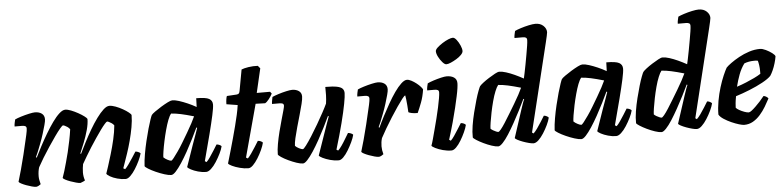

<svg xmlns="http://www.w3.org/2000/svg" viewBox="-47 -1046 5278 1292"><g transform="rotate(-5 2592.5 -400.0)"><path d="M153 0Q142 0 123.5 -5Q105 -10 86 -17Q67 -24 53 -31.5Q39 -39 37 -44Q47 -76 60 -123.5Q73 -171 86 -224Q99 -277 109 -322Q113 -340 116.5 -354.5Q120 -369 121.5 -380.5Q123 -392 123 -397Q123 -408 115.5 -412.5Q108 -417 92 -417H43Q43 -429 46 -442.5Q49 -456 51 -464Q65 -471 92.5 -479.5Q120 -488 147 -494Q174 -500 187 -500Q215 -500 233 -487Q251 -474 251 -448Q251 -436 244 -410Q237 -384 227 -352Q217 -320 205 -288.5Q193 -257 183 -232.5Q173 -208 168 -199L173 -195Q190 -230 211.5 -270.5Q233 -311 257 -351.5Q281 -392 305 -425.5Q329 -459 351.5 -479.5Q374 -500 392 -500Q408 -500 431 -491Q454 -482 477.5 -469Q501 -456 517.5 -443.5Q534 -431 536 -425Q536 -392 524.5 -350.5Q513 -309 497 -268.5Q481 -228 468 -198L472 -194Q489 -229 510 -270Q531 -311 555 -352Q579 -393 603.5 -426.5Q628 -460 650 -480Q672 -500 690 -500Q708 -500 732 -491Q756 -482 779 -469Q802 -456 817.5 -443.5Q833 -431 834 -425Q834 -388 826 -343.5Q818 -299 806 -254Q794 -209 781 -170.5Q768 -132 758.5 -105.5Q749 -79 747 -73L759 -66Q769 -75 783.5 -95.5Q798 -116 813 -139Q828 -162 838 -178Q847 -178 858 -173Q869 -168 872 -163Q866 -141 853 -113.5Q840 -86 823.5 -60Q807 -34 789.5 -17Q772 0 757 0Q730 0 701 -8Q672 -16 652.5 -27.5Q633 -39 630 -47Q635 -60 646 -94.5Q657 -129 671 -175.5Q685 -222 696.5 -272Q708 -322 712 -366Q706 -375 696.5 -381.5Q687 -388 678.5 -392Q670 -396 666 -396Q662 -396 649.5 -382Q637 -368 620 -344.5Q603 -321 583 -291.5Q563 -262 544 -232Q525 -202 508.5 -174Q492 -146 480 -125Q478 -114 476 -99Q474 -84 474 -69Q474 -53 476.5 -39.5Q479 -26 483 -15Q482 -12 470.5 -7.5Q459 -3 452 0Q441 0 422.5 -5Q404 -10 384.5 -17Q365 -24 351 -31.5Q337 -39 335 -44Q342 -62 350 -89Q358 -116 367 -148.5Q376 -181 384 -213Q393 -251 401 -290Q409 -329 414 -366Q407 -376 397.5 -382.5Q388 -389 380 -392.5Q372 -396 368 -396Q363 -396 347 -377Q331 -358 309.5 -327.5Q288 -297 264 -261Q240 -225 219 -190.5Q198 -156 184 -130Q180 -119 177.5 -103Q175 -87 175 -69Q175 -56 177.5 -43Q180 -30 184 -15Q178 -10 169.5 -5.5Q161 -1 153 0Z M1065 0Q1048 0 1019.5 -9Q991 -18 962 -31Q933 -44 913 -56.5Q893 -69 891 -75Q893 -112 900.5 -155.5Q908 -199 918.5 -243Q929 -287 939.5 -324Q950 -361 958.5 -385.5Q967 -410 970 -414Q975 -421 994.5 -435Q1014 -449 1038.5 -464Q1063 -479 1084 -489.5Q1105 -500 1115 -500Q1134 -500 1160.5 -491.5Q1187 -483 1217 -470Q1247 -457 1275 -441L1277 -500Q1341 -500 1363.5 -487.5Q1386 -475 1386 -448Q1386 -427 1375 -376.5Q1364 -326 1344.5 -249.5Q1325 -173 1298 -73L1309 -66Q1320 -76 1333.5 -96Q1347 -116 1361.5 -138.5Q1376 -161 1386 -178Q1395 -178 1406 -173Q1417 -168 1419 -163Q1414 -142 1400.5 -114.5Q1387 -87 1370 -60.5Q1353 -34 1334.5 -17Q1316 0 1300 0Q1274 0 1246 -8Q1218 -16 1198.5 -26.5Q1179 -37 1176 -44L1226 -188Q1233 -207 1238.5 -223Q1244 -239 1251 -257.5Q1258 -276 1266 -301L1261 -304Q1245 -270 1224.5 -229Q1204 -188 1181.5 -147.5Q1159 -107 1137 -73.5Q1115 -40 1096.5 -20Q1078 0 1065 0ZM1073 -96Q1078 -96 1090.5 -112Q1103 -128 1121 -153.5Q1139 -179 1158 -211Q1177 -243 1196 -275Q1215 -307 1229.5 -334.5Q1244 -362 1252 -380Q1200 -395 1165.5 -402.5Q1131 -410 1100 -412Q1089 -400 1078 -371.5Q1067 -343 1057 -306Q1047 -269 1039 -231.5Q1031 -194 1026.5 -164.5Q1022 -135 1022 -123Q1032 -113 1048.5 -104.5Q1065 -96 1073 -96Z M1586 0Q1559 0 1528.5 -8Q1498 -16 1476.5 -26.5Q1455 -37 1452 -44Q1464 -84 1476 -126Q1488 -168 1499.5 -209.5Q1511 -251 1521 -290Q1531 -329 1539 -364.5Q1547 -400 1551 -430L1476 -442Q1476 -461 1478.5 -476Q1481 -491 1484 -497L1550 -501Q1561 -502 1565.5 -507Q1570 -512 1572 -524L1598 -666Q1614 -673 1645.5 -678Q1677 -683 1709 -681L1724 -663L1686 -500H1776L1786 -487Q1777 -469 1762.5 -450.5Q1748 -432 1736 -426L1672 -428L1576 -73L1588 -66Q1598 -76 1612.5 -96.5Q1627 -117 1641 -139.5Q1655 -162 1665 -178Q1675 -178 1685.5 -173Q1696 -168 1698 -163Q1693 -142 1680.5 -114.5Q1668 -87 1651.5 -60.5Q1635 -34 1618 -17Q1601 0 1586 0Z M1955 0Q1938 0 1911.5 -9Q1885 -18 1857.5 -31Q1830 -44 1811.5 -56.5Q1793 -69 1791 -75Q1791 -106 1798 -145.5Q1805 -185 1815.5 -226.5Q1826 -268 1836.5 -304.5Q1847 -341 1854 -366.5Q1861 -392 1861 -398Q1861 -410 1853 -413.5Q1845 -417 1831 -417H1782Q1782 -430 1785 -443.5Q1788 -457 1789 -464Q1804 -471 1830.5 -479.5Q1857 -488 1884 -494Q1911 -500 1925 -500Q1951 -500 1969.5 -487.5Q1988 -475 1988 -450Q1988 -433 1980 -400.5Q1972 -368 1960.5 -328Q1949 -288 1937.5 -247.5Q1926 -207 1918.5 -174Q1911 -141 1911 -123Q1920 -113 1937 -104.5Q1954 -96 1962 -96Q1968 -96 1985 -118.5Q2002 -141 2025 -177Q2048 -213 2071.5 -253.5Q2095 -294 2114.5 -330Q2134 -366 2144 -388Q2148 -413 2149 -444.5Q2150 -476 2149 -500Q2200 -500 2227 -494.5Q2254 -489 2264.5 -477.5Q2275 -466 2275 -448Q2275 -427 2265.5 -376Q2256 -325 2236.5 -248.5Q2217 -172 2187 -73L2198 -66Q2209 -76 2223 -96Q2237 -116 2250.5 -139Q2264 -162 2274 -178Q2283 -178 2294.5 -173Q2306 -168 2308 -163Q2303 -142 2290 -114.5Q2277 -87 2261 -60.5Q2245 -34 2228 -17Q2211 0 2196 0Q2168 0 2139 -8Q2110 -16 2089 -26.5Q2068 -37 2065 -44L2115 -188Q2127 -223 2138 -254Q2149 -285 2155 -301L2150 -304Q2134 -270 2113.5 -229Q2093 -188 2070.5 -147.5Q2048 -107 2026 -73.5Q2004 -40 1985.5 -20Q1967 0 1955 0Z M2468 0Q2457 0 2438.5 -5Q2420 -10 2401 -17Q2382 -24 2368 -31.5Q2354 -39 2352 -44Q2362 -76 2375 -123.5Q2388 -171 2401 -224Q2414 -277 2424 -322Q2428 -340 2431.5 -354.5Q2435 -369 2436.5 -380.5Q2438 -392 2438 -397Q2438 -408 2430.5 -412.5Q2423 -417 2407 -417H2358Q2358 -429 2361 -442.5Q2364 -456 2366 -464Q2380 -471 2407.5 -479.5Q2435 -488 2462 -494Q2489 -500 2502 -500Q2530 -500 2548 -487Q2566 -474 2566 -448Q2566 -436 2559 -410Q2552 -384 2542 -352Q2532 -320 2520 -288.5Q2508 -257 2498 -232.5Q2488 -208 2483 -199L2488 -195Q2504 -230 2525 -270.5Q2546 -311 2569 -351.5Q2592 -392 2615.5 -425.5Q2639 -459 2661 -479.5Q2683 -500 2700 -500Q2713 -500 2730 -491Q2747 -482 2763 -469.5Q2779 -457 2790 -444.5Q2801 -432 2803 -426Q2796 -378 2781 -338.5Q2766 -299 2753 -271Q2728 -271 2712.5 -274.5Q2697 -278 2691 -282Q2690 -305 2688 -328Q2686 -351 2684 -369.5Q2682 -388 2680 -396Q2674 -396 2659 -376.5Q2644 -357 2622.5 -326Q2601 -295 2578 -258.5Q2555 -222 2534 -186.5Q2513 -151 2499 -124Q2495 -111 2493 -97Q2491 -83 2491 -69Q2491 -56 2493 -42.5Q2495 -29 2499 -15Q2493 -10 2484.5 -5.5Q2476 -1 2468 0Z M2958 0Q2929 0 2900 -8Q2871 -16 2850 -26.5Q2829 -37 2826 -44Q2832 -59 2839.5 -87Q2847 -115 2856.5 -150.5Q2866 -186 2875.5 -223.5Q2885 -261 2892.5 -296Q2900 -331 2904.5 -357.5Q2909 -384 2909 -397Q2909 -409 2901 -413Q2893 -417 2879 -417H2830Q2830 -430 2833 -443.5Q2836 -457 2838 -464Q2852 -471 2878 -479.5Q2904 -488 2929.5 -494Q2955 -500 2968 -500Q2999 -500 3018 -487Q3037 -474 3037 -448Q3037 -436 3034 -414Q3031 -392 3024 -359.5Q3017 -327 3007 -284.5Q2997 -242 2982.5 -189.5Q2968 -137 2948 -73L2959 -66Q2970 -76 2983.5 -96Q2997 -116 3011.5 -139Q3026 -162 3036 -178Q3046 -178 3056.5 -173Q3067 -168 3069 -163Q3064 -142 3051.5 -114.5Q3039 -87 3023 -60.5Q3007 -34 2990 -17Q2973 0 2958 0ZM2974 -581Q2963 -581 2948 -598Q2933 -615 2922 -636.5Q2911 -658 2911 -674Q2911 -685 2925.5 -698.5Q2940 -712 2961 -725.5Q2982 -739 3001.5 -747Q3021 -755 3032 -755Q3044 -755 3057.5 -737.5Q3071 -720 3080.5 -698Q3090 -676 3090 -661Q3090 -649 3076.5 -635Q3063 -621 3043 -609Q3023 -597 3004.5 -589Q2986 -581 2974 -581Z M3274 0Q3257 0 3230 -9Q3203 -18 3176 -31Q3149 -44 3129.5 -56.5Q3110 -69 3108 -75Q3107 -111 3114 -154.5Q3121 -198 3132 -242Q3143 -286 3154 -323.5Q3165 -361 3174.5 -385.5Q3184 -410 3187 -414Q3193 -422 3211 -436Q3229 -450 3252 -464.5Q3275 -479 3294.5 -489.5Q3314 -500 3324 -500Q3343 -500 3370 -491.5Q3397 -483 3426.5 -469.5Q3456 -456 3485 -440Q3487 -449 3492.5 -474Q3498 -499 3504 -532Q3510 -565 3516 -598Q3522 -631 3526 -657.5Q3530 -684 3530 -696Q3530 -709 3522 -713Q3514 -717 3501 -717H3446Q3446 -730 3449 -742.5Q3452 -755 3454 -764Q3468 -771 3494.5 -779.5Q3521 -788 3549 -794Q3577 -800 3594 -800Q3627 -800 3647.5 -781Q3668 -762 3668 -737Q3668 -733 3663.5 -712Q3659 -691 3654 -671L3508 -73L3518 -66Q3529 -76 3543.5 -96Q3558 -116 3572.5 -139.5Q3587 -163 3597 -179Q3606 -179 3616.5 -173.5Q3627 -168 3629 -163Q3624 -142 3611 -114.5Q3598 -87 3581 -60.5Q3564 -34 3546 -17Q3528 0 3512 0Q3501 0 3481.5 -5Q3462 -10 3441.5 -17.5Q3421 -25 3406 -33Q3391 -41 3389 -46L3450 -233Q3458 -257 3464.5 -275.5Q3471 -294 3475 -301L3470 -304Q3454 -270 3433 -229Q3412 -188 3389.5 -147.5Q3367 -107 3345.5 -73.5Q3324 -40 3305 -20Q3286 0 3274 0ZM3283 -97Q3288 -97 3300.5 -112Q3313 -127 3330 -153.5Q3347 -180 3366 -211.5Q3385 -243 3404 -274.5Q3423 -306 3438 -334Q3453 -362 3461 -380Q3409 -395 3374.5 -402.5Q3340 -410 3309 -412Q3299 -400 3287.5 -372Q3276 -344 3266 -306.5Q3256 -269 3248.5 -232Q3241 -195 3236.5 -165.5Q3232 -136 3232 -123Q3238 -117 3248 -111Q3258 -105 3268 -101Q3278 -97 3283 -97Z M3835 0Q3818 0 3789.5 -9Q3761 -18 3732 -31Q3703 -44 3683 -56.5Q3663 -69 3661 -75Q3663 -112 3670.5 -155.5Q3678 -199 3688.5 -243Q3699 -287 3709.5 -324Q3720 -361 3728.5 -385.5Q3737 -410 3740 -414Q3745 -421 3764.5 -435Q3784 -449 3808.5 -464Q3833 -479 3854 -489.5Q3875 -500 3885 -500Q3904 -500 3930.5 -491.5Q3957 -483 3987 -470Q4017 -457 4045 -441L4047 -500Q4111 -500 4133.5 -487.5Q4156 -475 4156 -448Q4156 -427 4145 -376.5Q4134 -326 4114.5 -249.5Q4095 -173 4068 -73L4079 -66Q4090 -76 4103.5 -96Q4117 -116 4131.5 -138.5Q4146 -161 4156 -178Q4165 -178 4176 -173Q4187 -168 4189 -163Q4184 -142 4170.5 -114.5Q4157 -87 4140 -60.5Q4123 -34 4104.5 -17Q4086 0 4070 0Q4044 0 4016 -8Q3988 -16 3968.5 -26.5Q3949 -37 3946 -44L3996 -188Q4003 -207 4008.5 -223Q4014 -239 4021 -257.5Q4028 -276 4036 -301L4031 -304Q4015 -270 3994.5 -229Q3974 -188 3951.5 -147.5Q3929 -107 3907 -73.5Q3885 -40 3866.5 -20Q3848 0 3835 0ZM3843 -96Q3848 -96 3860.5 -112Q3873 -128 3891 -153.5Q3909 -179 3928 -211Q3947 -243 3966 -275Q3985 -307 3999.5 -334.5Q4014 -362 4022 -380Q3970 -395 3935.5 -402.5Q3901 -410 3870 -412Q3859 -400 3848 -371.5Q3837 -343 3827 -306Q3817 -269 3809 -231.5Q3801 -194 3796.5 -164.5Q3792 -135 3792 -123Q3802 -113 3818.5 -104.5Q3835 -96 3843 -96Z M4377 0Q4360 0 4333 -9Q4306 -18 4279 -31Q4252 -44 4232.5 -56.5Q4213 -69 4211 -75Q4210 -111 4217 -154.5Q4224 -198 4235 -242Q4246 -286 4257 -323.5Q4268 -361 4277.5 -385.5Q4287 -410 4290 -414Q4296 -422 4314 -436Q4332 -450 4355 -464.5Q4378 -479 4397.5 -489.5Q4417 -500 4427 -500Q4446 -500 4473 -491.5Q4500 -483 4529.5 -469.5Q4559 -456 4588 -440Q4590 -449 4595.5 -474Q4601 -499 4607 -532Q4613 -565 4619 -598Q4625 -631 4629 -657.5Q4633 -684 4633 -696Q4633 -709 4625 -713Q4617 -717 4604 -717H4549Q4549 -730 4552 -742.5Q4555 -755 4557 -764Q4571 -771 4597.5 -779.5Q4624 -788 4652 -794Q4680 -800 4697 -800Q4730 -800 4750.5 -781Q4771 -762 4771 -737Q4771 -733 4766.5 -712Q4762 -691 4757 -671L4611 -73L4621 -66Q4632 -76 4646.5 -96Q4661 -116 4675.5 -139.5Q4690 -163 4700 -179Q4709 -179 4719.5 -173.5Q4730 -168 4732 -163Q4727 -142 4714 -114.5Q4701 -87 4684 -60.5Q4667 -34 4649 -17Q4631 0 4615 0Q4604 0 4584.5 -5Q4565 -10 4544.5 -17.5Q4524 -25 4509 -33Q4494 -41 4492 -46L4553 -233Q4561 -257 4567.5 -275.5Q4574 -294 4578 -301L4573 -304Q4557 -270 4536 -229Q4515 -188 4492.5 -147.5Q4470 -107 4448.5 -73.5Q4427 -40 4408 -20Q4389 0 4377 0ZM4386 -97Q4391 -97 4403.5 -112Q4416 -127 4433 -153.5Q4450 -180 4469 -211.5Q4488 -243 4507 -274.5Q4526 -306 4541 -334Q4556 -362 4564 -380Q4512 -395 4477.5 -402.5Q4443 -410 4412 -412Q4402 -400 4390.5 -372Q4379 -344 4369 -306.5Q4359 -269 4351.5 -232Q4344 -195 4339.5 -165.5Q4335 -136 4335 -123Q4341 -117 4351 -111Q4361 -105 4371 -101Q4381 -97 4386 -97Z M4935 0Q4924 0 4900.5 -7Q4877 -14 4850 -26Q4823 -38 4800 -53Q4777 -68 4768 -84Q4768 -128 4776.5 -175.5Q4785 -223 4798.5 -266.5Q4812 -310 4826.5 -343.5Q4841 -377 4851 -394Q4861 -405 4885 -422.5Q4909 -440 4941.5 -458Q4974 -476 5011 -488Q5048 -500 5085 -500Q5101 -500 5124 -489Q5147 -478 5165.5 -464Q5184 -450 5185 -441Q5182 -421 5174.5 -395.5Q5167 -370 5157 -348Q5147 -326 5138 -313Q5120 -294 5079.5 -272Q5039 -250 4990.5 -230.5Q4942 -211 4897 -197Q4891 -164 4890 -150.5Q4889 -137 4888 -120Q4894 -112 4910 -103Q4926 -94 4944 -87.5Q4962 -81 4973 -81Q4980 -81 4992.5 -90.5Q5005 -100 5021 -115.5Q5037 -131 5052.5 -148Q5068 -165 5081 -182Q5090 -182 5100.5 -175Q5111 -168 5113 -163Q5100 -138 5083 -109.5Q5066 -81 5044 -56Q5022 -31 4995 -15.5Q4968 0 4935 0ZM4909 -260Q4943 -271 4973 -283.5Q5003 -296 5029 -308.5Q5055 -321 5073 -333Q5073 -338 5073 -343.5Q5073 -349 5073 -354Q5073 -372 5070.5 -390Q5068 -408 5064 -422Q5057 -424 5051 -424Q5045 -424 5038 -424Q5021 -424 5004 -421Q4987 -418 4972 -412Q4949 -381 4934 -341Q4919 -301 4909 -260Z"/></g></svg>

Font: Texturina Medium 12pt ExtraBold
Style: Italic
Weight: 800
Italic angle: -11°
Version: Version 1.002